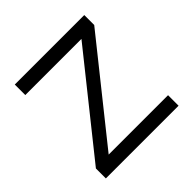

<svg xmlns="http://www.w3.org/2000/svg" viewBox="-169 -814 969 969"><g transform="rotate(-45 315.0 -330.0)"><path d="M128 -46 114 -75H575V0H56V-71L490 -614L504 -585H66V-660H562V-589Z"/></g></svg>

Font: Work Sans
Style: Regular
Weight: 400
Designer: Wei Huang
Foundry: Wei Huang
Version: Version 2.006; ttfautohint (v1.8.1.43-b0c9)